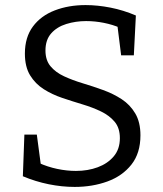

<svg xmlns="http://www.w3.org/2000/svg" viewBox="-20 -727 640 756"><path d="M159 -528Q159 -490 179 -466Q199 -442 232.5 -426.5Q266 -411 306 -399Q346 -387 386 -372.5Q426 -358 459 -336.5Q492 -315 512.5 -280.5Q533 -246 533 -194Q533 -124 497.5 -79Q462 -34 403 -12.5Q344 9 274 9Q224 9 172 -1.5Q120 -12 70 -33L76 -197H125L142 -69L132 -86Q167 -70 205 -62Q243 -54 279 -54Q326 -54 365 -68.5Q404 -83 428 -111.5Q452 -140 452 -183Q452 -223 431.5 -247.5Q411 -272 378 -288Q345 -304 305 -316Q265 -328 225 -341.5Q185 -355 152 -376Q119 -397 98.5 -430.5Q78 -464 78 -516Q78 -580 109.5 -622.5Q141 -665 195.5 -686Q250 -707 317 -707Q364 -707 415 -697Q466 -687 515 -666L507 -509H457L442 -629L454 -617Q424 -630 389 -637Q354 -644 319 -644Q278 -644 241 -632.5Q204 -621 181.5 -595.5Q159 -570 159 -528Z"/></svg>

Font: Pack4
Style: Regular
Weight: 400
Version: Version 2.002